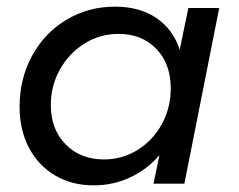

<svg xmlns="http://www.w3.org/2000/svg" viewBox="-20 -553 718 578"><path d="M39 -232Q39 -316 76.5 -385Q114 -454 180 -493.5Q246 -533 326 -533Q400 -533 450.5 -499Q501 -465 521 -403L547 -529H640L535 0H442L460 -86Q423 -43 372 -19Q321 5 262 5Q196 5 145.5 -25Q95 -55 67 -108.5Q39 -162 39 -232ZM494 -287Q494 -361 450.5 -406Q407 -451 337 -451Q281 -451 234.5 -422Q188 -393 160.5 -344Q133 -295 133 -237Q133 -164 177.5 -118.5Q222 -73 293 -73Q348 -73 394 -101.5Q440 -130 467 -179Q494 -228 494 -287Z"/></svg>

Font: Gontserrat
Style: Italic
Weight: 400
Italic angle: -11.3°
Designer: Julieta Ulanovsky
Foundry: Julieta Ulanovsky
Version: Version 6.001